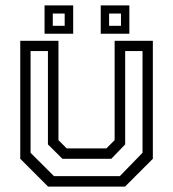

<svg xmlns="http://www.w3.org/2000/svg" viewBox="-20 -691 641 711"><path d="M158 0 55 -103V-540H196.5V-172L227 -141.5H374L404.5 -172V-540H546V-103L443 0ZM179.8 -38.8H423.8L507.8 -125.2V-501.8H443.5V-156.2L392.2 -103H211.2L157.5 -156.2V-501.8H93.2V-125.2ZM353 -566V-671H459V-566ZM145 -566V-671H251V-566ZM175.5 -595.5H219.5V-641H175.5ZM384 -595.5H428V-641H384Z"/></svg>

Font: Tourney Thin
Style: Regular
Weight: 100
Designer: Tyler Finck
Foundry: Etcetera Type Co
Version: Version 1.015